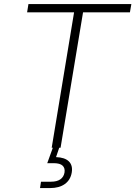

<svg xmlns="http://www.w3.org/2000/svg" viewBox="-20 -748 685 972"><path d="M117.2 -685.5 124 -727.5H645L637.7 -685.5H400.4L286.6 0H241.7L355 -685.5ZM182.6 204.1 187.5 171.9H238.3Q268.1 171.9 285.4 159.9Q302.7 147.9 306.6 125.5Q310.1 103 296.9 90.6Q283.7 78.1 252 78.1H219.2L252.4 -13.7H279.3L279.8 0L263.7 47.4Q307.6 48.8 328.4 68.8Q349.1 88.9 343.3 125Q336.9 163.1 308.3 183.6Q279.8 204.1 233.4 204.1Z"/></svg>

Font: Inter 20pt ExtraLight
Style: Italic
Weight: 250
Italic angle: -9.3988°
Version: Version 4.001;git-66647c0bb